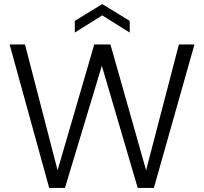

<svg xmlns="http://www.w3.org/2000/svg" viewBox="-20 -917 995 937"><path d="M220 0 27 -700H102L261 -86L440 -700H519L693 -86L853 -700H929L731 0H652L477 -596L297 0ZM345 -758V-815L479 -897L613 -815V-758L479 -842Z"/></svg>

Font: DM Sans 18pt Light
Style: Regular
Weight: 300
Designer: Colophon Foundry, Jonny Pinhorn
Foundry: Colophon Foundry
Version: Version 4.004;gftools[0.9.30]